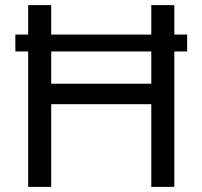

<svg xmlns="http://www.w3.org/2000/svg" viewBox="-20 -730 791 750"><path d="M711 -595V-529H661V0H571V-323H180V0H90V-529H40V-595H90V-710H180V-595H571V-710H661V-595ZM571 -403V-529H180V-403Z"/></svg>

Font: Raleway-v4020 Medium
Style: Regular
Weight: 500
Designer: Matt McInerney, Pablo Impallari, Rodrigo Fuenzalida
Foundry: Matt McInerney, Pablo Impallari, Rodrigo Fuenzalida
Version: Version 4.020;PS 004.020;hotconv 1.0.88;makeotf.lib2.5.64775